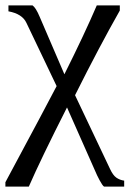

<svg xmlns="http://www.w3.org/2000/svg" viewBox="-21 -479 485 712"><path d="M364.7 212.9Q358.9 209 348.4 189.5Q337.9 169.9 332 155.3L227.5 -80.6Q130.4 110.8 85.9 212.9H-1V196.8Q152.3 -88.9 189 -159.7L77.1 -394Q61.5 -427.7 10.3 -437V-459H99.6Q111.8 -450.7 126 -417L217.8 -203.6Q292.5 -353 337.9 -459H423.3V-439.9Q347.2 -305.7 257.3 -126L387.2 147.9Q397.9 170.9 410.4 179.7Q422.9 188.5 439.5 190.9V212.9Z"/></svg>

Font: Liberation Serif
Style: Regular
Weight: 400
Designer: Steve Matteson
Foundry: Ascender Corporation
Version: Version 2.1.5